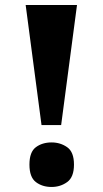

<svg xmlns="http://www.w3.org/2000/svg" viewBox="-20 -734 408 763"><path d="M145 -237 82 -714H286L223 -237ZM185 9Q148 9 122.5 -10.5Q97 -30 97 -80Q97 -130 122.5 -149Q148 -168 185 -168Q220 -168 247 -149Q274 -130 274 -80Q274 -30 247 -10.5Q220 9 185 9Z"/></svg>

Font: Noto Serif Thai SemiCondensed Black
Style: Regular
Weight: 900
Width: 4
Designer: Monotype Design Team
Foundry: Monotype Imaging Inc.
Version: Version 2.002; ttfautohint (v1.8.4.7-5d5b)